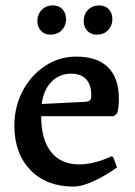

<svg xmlns="http://www.w3.org/2000/svg" viewBox="-20 -677 499 709"><path d="M33 -213Q33 -282 63.5 -340.5Q94 -399 146.5 -433.5Q199 -468 261 -468Q339 -468 379 -428.5Q419 -389 419 -312Q419 -281 413 -259L400 -248H132Q132 -162 168.5 -116Q205 -70 272 -70Q328 -70 392 -100L398 -97L412 -59Q376 -32 330 -10Q284 12 251 12Q151 12 92 -49.5Q33 -111 33 -213ZM295 -301Q308 -302 312.5 -307Q317 -312 317 -326Q317 -364 298 -384.5Q279 -405 243 -405Q200 -405 170.5 -375.5Q141 -346 134 -293ZM118 -599Q118 -624 134 -640.5Q150 -657 175 -657Q198 -657 211 -642.5Q224 -628 224 -606Q224 -582 208 -565.5Q192 -549 167 -549Q144 -549 131 -563.5Q118 -578 118 -599ZM289 -599Q289 -624 305 -640.5Q321 -657 346 -657Q369 -657 382 -642.5Q395 -628 395 -606Q395 -582 379 -565.5Q363 -549 338 -549Q315 -549 302 -563.5Q289 -578 289 -599Z"/></svg>

Font: Alegreya Medium
Style: Regular
Weight: 500
Designer: Juan Pablo del Peral
Foundry: Huerta Tipografica
Version: Version 2.007; ttfautohint (v1.6)